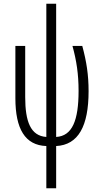

<svg xmlns="http://www.w3.org/2000/svg" viewBox="-20 -780 545 1036"><path d="M283 -760H230V-41C145 -47 116 -124 116 -256V-532H63V-250C63 -85 115 4 230 8V236H283V8C403 2 458 -100 458 -288C458 -376 447 -447 424 -532H371C393 -453 404 -379 404 -290C404 -130 370 -46 283 -41Z"/></svg>

Font: Noto Sans UI Condensed Light
Style: Regular
Weight: 300
Width: 3
Designer: Monotype Design Team
Foundry: Monotype Imaging Inc.
Version: Version 1.901